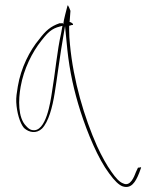

<svg xmlns="http://www.w3.org/2000/svg" viewBox="-20 -575 610 744"><path d="M43 -179C45 -139 57 -98 73 -79C93 -61 121 -56 143 -77C168 -103 183 -158 192 -215C201 -270 208 -328 217 -384L232 -474L241 -382C250 -298 267 -221 292 -143C319 -59 360 40 403 97C424 126 441 142 455 147C488 158 505 131 519 96L527 74C526 74 525 73 524 73C521 74 517 76 515 74L507 91C500 110 485 149 458 136C443 131 428 114 412 91C394 66 375 32 356 -9C307 -119 264 -262 251 -404C249 -423 248 -440 248 -455V-475L258 -478H263C263 -486 258 -486 249 -491L250 -493C251 -510 252 -520 253 -533C250 -542 246 -550 243 -555C243 -554 241 -552 241 -551C238 -538 227 -500 225 -481L222 -486C219 -484 218 -485 211 -485C176 -473 157 -456 132 -423C95 -379 61 -312 49 -240C45 -216 42 -197 43 -179ZM60 -239C72 -308 105 -373 140 -417C157 -438 172 -459 201 -469L222 -475L217 -447C201 -377 194 -292 181 -216C176 -184 159 -60 105 -71H104C95 -73 88 -79 81 -87C49 -119 51 -189 60 -239ZM507 91V92Z"/></svg>

Font: Stray Cat
Style: Hl
Weight: 100
Version: Version 1.0